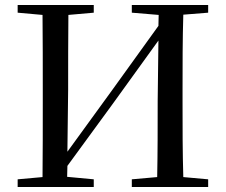

<svg xmlns="http://www.w3.org/2000/svg" viewBox="-20 -752 907 772"><path d="M510 -701 618 -692 617 -648 429 -387 251 -142 254 -392C254 -493 254 -593 255 -692L357 -701V-732H51V-701L151 -692C152 -593 152 -493 152 -392V-339C152 -239 152 -138 151 -40L51 -31V0H357V-31L250 -41L251 -85L433 -334L617 -589L614 -345C614 -239 614 -139 612 -40L510 -31V0H817V-31L717 -40C714 -140 714 -239 714 -339V-392C714 -493 714 -593 717 -693L817 -701V-732H510Z"/></svg>

Font: Noto Serif HK Medium
Style: Regular
Weight: 500
Designer: Ryoko NISHIZUKA 西塚涼子 (kana & ideographs); Frank Grießhammer (Latin, Greek & Cyrillic); Wenlong ZHANG 张文龙 (bopomofo); San
Foundry: Adobe
Version: Version 2.001;hotconv 1.1.0;makeotfexe 2.6.0